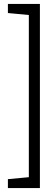

<svg xmlns="http://www.w3.org/2000/svg" viewBox="-20 -838 265 972"><path d="M20 114H182V-818H20V-772L126 -762V59L20 69Z"/></svg>

Font: Advent Pro
Style: Regular
Weight: 400
Designer: VivaRado, Andreas Kalpakidis
Foundry: VivaRado, Andreas Kalpakidis
Version: Version 3.000